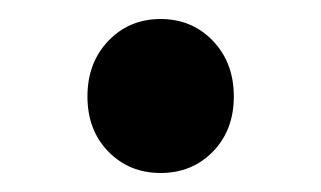

<svg xmlns="http://www.w3.org/2000/svg" viewBox="-20 -169 338 202"><path d="M149 13Q116 13 94 -9.5Q72 -32 72 -67.5Q72 -103 94 -126Q116 -149 149 -149Q182 -149 204 -126Q226 -103 226 -67.5Q226 -32 204 -9.5Q182 13 149 13Z"/></svg>

Font: Resource Han Rounded KR Medium
Style: Regular
Weight: 500
Designer: Cyano Hao (round all glyphs); Ryoko NISHIZUKA 西塚涼子 (kana, bopomofo & ideographs); Paul D. Hunt (Latin, Greek & Cyrillic)
Foundry: Cyano Hao
Version: 0.990